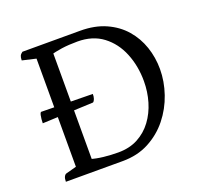

<svg xmlns="http://www.w3.org/2000/svg" viewBox="-114 -770 943 898"><g transform="rotate(-20 358.0 -320.5)"><path d="M67 0Q67 -16 71.5 -25Q76 -34 83 -36L150 -54L135 -38V-602L149 -585L67 -604Q67 -618 70.5 -626Q74 -634 84 -641H371Q444 -641 498.5 -616.5Q553 -592 589 -550.5Q625 -509 643 -456Q661 -403 661 -345Q661 -284 640 -222.5Q619 -161 579 -111Q539 -61 481.5 -30.5Q424 0 350 0ZM345 -45Q401 -45 443 -67.5Q485 -90 513.5 -128.5Q542 -167 556.5 -216Q571 -265 571 -318Q571 -393 545 -457Q519 -521 468 -559.5Q417 -598 342 -598Q298 -598 263 -593Q228 -588 204 -580L217 -595V-48L207 -62Q236 -53 272 -49Q308 -45 345 -45ZM59 -294Q59 -304 60 -314.5Q61 -325 63 -334Q65 -343 69 -347L326 -343Q326 -329 322.5 -319Q319 -309 313 -305Z"/></g></svg>

Font: Pitagon Serif
Style: Regular
Weight: 400
Designer: Travis Tran
Foundry: Pitagon
Version: Version 1.000;gftools[0.9.26]